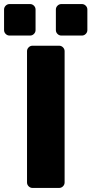

<svg xmlns="http://www.w3.org/2000/svg" viewBox="-63 -925 450 945"><path d="M0 0ZM70 -27V-673Q70 -684 78 -692Q86 -700 97 -700H228Q239 -700 247 -692Q255 -684 255 -673V-27Q255 -16 247 -8Q239 0 228 0H97Q86 0 78 -8Q70 -16 70 -27ZM85 -750H-16Q-27 -750 -35 -758Q-43 -766 -43 -777V-878Q-43 -889 -35 -897Q-27 -905 -16 -905H85Q96 -905 104 -897Q112 -889 112 -878V-777Q112 -766 104 -758Q96 -750 85 -750ZM340 -750H239Q228 -750 220 -758Q212 -766 212 -777V-878Q212 -889 220 -897Q228 -905 239 -905H340Q351 -905 359 -897Q367 -889 367 -878V-777Q367 -766 359 -758Q351 -750 340 -750Z"/></svg>

Font: Hezaedrus
Style: Bold
Weight: 700
Designer: Hubert & Fischer
Foundry: Hubert & Fischer
Version: Version 1.10;September 3, 2019;FontCreator 11.5.0.2425 64-bi